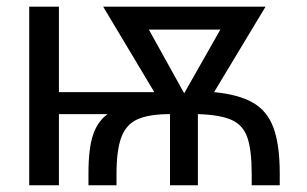

<svg xmlns="http://www.w3.org/2000/svg" viewBox="-20 -548 907 568"><path d="M66.4 0V-528.3H154.3V-275.4H436.5L285.2 -528.3H765.6L613.3 -275.4Q685.5 -268.6 728 -244.4Q770.5 -220.2 789.1 -169.9Q807.6 -119.6 807.6 -34.2V0H724.6V-34.2Q724.6 -104 711.7 -141.4Q698.7 -178.7 664.3 -193.6Q629.9 -208.5 565.4 -210.4V0H482.9V-210.4Q422.4 -210.4 387.9 -195.6Q353.5 -180.7 339.1 -142.3Q324.7 -104 324.7 -34.2V0H241.7V-34.2Q241.7 -109.4 255.4 -149.4Q269 -189.5 298.3 -210.4H154.3V0ZM524.9 -272 631.8 -460.4H420.4Z"/></svg>

Font: Arimo
Style: Regular
Weight: 400
Designer: Steve Matteson
Foundry: Monotype Imaging Inc.
Version: Version 1.33